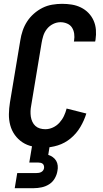

<svg xmlns="http://www.w3.org/2000/svg" viewBox="-20 -763 540 1003"><path d="M209 8Q179 8 150 2Q121 -4 97.5 -19.5Q74 -35 57.5 -58Q41 -81 33.5 -109Q26 -137 26.5 -167Q27 -197 32 -228L86 -552Q90 -578 98.5 -603Q107 -628 121.5 -650.5Q136 -673 157 -691.5Q178 -710 202 -722Q226 -734 252.5 -738.5Q279 -743 304 -743Q330 -743 355 -739Q380 -735 402.5 -724Q425 -713 442 -695.5Q459 -678 469 -655.5Q479 -633 481 -607.5Q483 -582 479 -555L477 -546H366L367 -551Q370 -569 367.5 -587Q365 -605 356 -619Q347 -633 330.5 -640Q314 -647 296 -647Q276 -647 257 -637.5Q238 -628 225 -611.5Q212 -595 206 -575.5Q200 -556 197 -537L143 -212Q140 -197 139.5 -182.5Q139 -168 141 -154Q143 -140 149 -127Q155 -114 165 -105Q175 -96 188.5 -92Q202 -88 217 -88Q237 -88 256.5 -97Q276 -106 290.5 -122Q305 -138 314 -157Q323 -176 328 -196L431 -170Q420 -134 400 -100Q380 -66 349.5 -40.5Q319 -15 282 -3.5Q245 8 209 8ZM57 220 70 141H170Q176 141 182.5 140Q189 139 195 136Q201 133 205 127.5Q209 122 210 116Q211 110 209.5 103.5Q208 97 203.5 93Q199 89 192.5 87.5Q186 86 179 86H133L162 -88H254L232 46Q245 50 256 58Q267 66 273.5 77Q280 88 281.5 102Q283 116 280 130Q277 150 266 169Q255 188 237 199.5Q219 211 198 215.5Q177 220 157 220Z"/></svg>

Font: Iosevka Term Curly
Style: Bold Italic
Weight: 700
Italic angle: -9°
Designer: Belleve Invis
Foundry: Belleve Invis
Version: Version 32.3.0